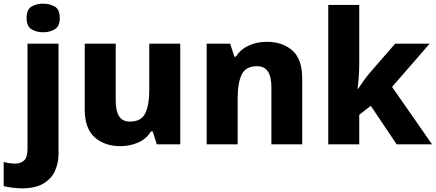

<svg xmlns="http://www.w3.org/2000/svg" viewBox="-78 -787 2376 1047"><path d="M67 -689Q67 -735 93.5 -751Q120 -767 157 -767Q194 -767 221 -751Q248 -735 248 -689Q248 -644 221 -627.5Q194 -611 157 -611Q120 -611 93.5 -627.5Q67 -644 67 -689ZM42 240Q18 240 -10.5 236.5Q-39 233 -58 228V96Q-41 101 -26.5 103Q-12 105 7 105Q34 105 53 88.5Q72 72 72 22V-549H241V53Q241 103 221.5 145.5Q202 188 158.5 214Q115 240 42 240Z M905 -549V0H777L755 -70H745Q719 -28 674 -9Q629 10 578 10Q493 10 438.5 -38Q384 -86 384 -191V-549H553V-238Q553 -182 571.5 -153Q590 -124 631 -124Q692 -124 714 -169Q736 -214 736 -299V-549Z M1376 -559Q1463 -559 1516.5 -511.5Q1570 -464 1570 -358V0H1402V-311Q1402 -368 1383 -397Q1364 -426 1323 -426Q1262 -426 1240 -380.5Q1218 -335 1218 -250V0H1049V-549H1177L1200 -478H1208Q1234 -518 1278 -538.5Q1322 -559 1376 -559Z M1881 -439Q1881 -407 1878.5 -371.5Q1876 -336 1872 -303H1875Q1888 -323 1904.5 -346Q1921 -369 1937 -388L2077 -549H2265L2060 -313L2278 0H2085L1944 -210L1881 -161V0H1712V-760H1881Z"/></svg>

Font: Noto Sans Gujarati ExtraBold
Style: Regular
Weight: 800
Designer: Jelle Bosma - Monotype Design Team, Universal Thirst
Foundry: Monotype Imaging Inc.
Version: Version 2.106; ttfautohint (v1.8.4.7-5d5b)